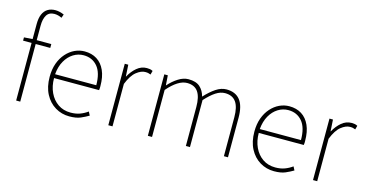

<svg xmlns="http://www.w3.org/2000/svg" viewBox="-81 -1192 3056 1590"><g transform="rotate(15 1446.5 -397.0)"><path d="M110 0V-655Q110 -707 124.5 -740.5Q139 -774 166.5 -790.5Q194 -807 232 -807Q249 -807 268 -802.5Q287 -798 306 -790L295 -759Q263 -775 231 -775Q186 -775 165.5 -742Q145 -709 145 -650V0ZM37 -494V-522L110 -527H270V-494Z M568 13Q502 13 447 -20Q392 -53 359.5 -114.5Q327 -176 327 -262Q327 -327 345.5 -378Q364 -429 396.5 -465.5Q429 -502 469.5 -521Q510 -540 554 -540Q615 -540 659.5 -512Q704 -484 728.5 -429.5Q753 -375 753 -297Q753 -289 753 -280.5Q753 -272 751 -261H365Q365 -192 390.5 -137.5Q416 -83 462 -51.5Q508 -20 570 -20Q615 -20 650 -33Q685 -46 715 -68L731 -37Q701 -19 664 -3Q627 13 568 13ZM365 -294H718Q718 -401 673 -454Q628 -507 554 -507Q507 -507 466 -481.5Q425 -456 398 -408.5Q371 -361 365 -294Z M900 0V-527H930L936 -428H938Q964 -476 1002 -508Q1040 -540 1087 -540Q1101 -540 1113 -538Q1125 -536 1138 -529L1129 -496Q1116 -501 1107 -503Q1098 -505 1082 -505Q1047 -505 1007 -473.5Q967 -442 936 -364V0Z M1239 0V-527H1269L1275 -443H1277Q1313 -484 1357 -512Q1401 -540 1444 -540Q1509 -540 1542.5 -510Q1576 -480 1589 -430Q1636 -481 1680.5 -510.5Q1725 -540 1770 -540Q1847 -540 1886.5 -490.5Q1926 -441 1926 -339V0H1891V-334Q1891 -421 1860.5 -464Q1830 -507 1766 -507Q1727 -507 1687 -481Q1647 -455 1600 -403V0H1565V-334Q1565 -421 1535 -464Q1505 -507 1441 -507Q1403 -507 1361.5 -481Q1320 -455 1275 -403V0Z M2323 13Q2257 13 2202 -20Q2147 -53 2114.5 -114.5Q2082 -176 2082 -262Q2082 -327 2100.5 -378Q2119 -429 2151.5 -465.5Q2184 -502 2224.5 -521Q2265 -540 2309 -540Q2370 -540 2414.5 -512Q2459 -484 2483.5 -429.5Q2508 -375 2508 -297Q2508 -289 2508 -280.5Q2508 -272 2506 -261H2120Q2120 -192 2145.5 -137.5Q2171 -83 2217 -51.5Q2263 -20 2325 -20Q2370 -20 2405 -33Q2440 -46 2470 -68L2486 -37Q2456 -19 2419 -3Q2382 13 2323 13ZM2120 -294H2473Q2473 -401 2428 -454Q2383 -507 2309 -507Q2262 -507 2221 -481.5Q2180 -456 2153 -408.5Q2126 -361 2120 -294Z M2655 0V-527H2685L2691 -428H2693Q2719 -476 2757 -508Q2795 -540 2842 -540Q2856 -540 2868 -538Q2880 -536 2893 -529L2884 -496Q2871 -501 2862 -503Q2853 -505 2837 -505Q2802 -505 2762 -473.5Q2722 -442 2691 -364V0Z"/></g></svg>

Font: Noto Sans TC Thin Thin
Style: Regular
Weight: 250
Version: Version 2.004-H2;hotconv 1.0.118;makeotfexe 2.5.65603